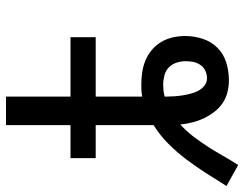

<svg xmlns="http://www.w3.org/2000/svg" viewBox="-107 -668 814 640"><g transform="rotate(-90 300.0 -348.0)"><path d="M70 39 0 0Q21 -34 42.5 -67.5Q64 -101 88 -133Q112 -165 140.5 -193.5Q169 -222 203 -243V-436H93V-520H203V-735H298V-520H496V-436H298V-281Q308 -283 318 -283.5Q328 -284 337 -284Q358 -284 379 -281Q400 -278 419 -270Q438 -262 454 -248.5Q470 -235 480.5 -217Q491 -199 495.5 -178.5Q500 -158 500 -137Q500 -108 490.5 -79Q481 -50 460 -29.5Q439 -9 410.5 -0.5Q382 8 353 8Q332 8 312 3Q292 -2 275.5 -13.5Q259 -25 246.5 -41.5Q234 -58 225.5 -76Q217 -94 212 -114Q207 -134 205 -154Q183 -134 165 -110.5Q147 -87 131 -62Q115 -37 100.5 -11.5Q86 14 70 39ZM359 -65Q372 -65 384 -70.5Q396 -76 403.5 -87Q411 -98 413.5 -110.5Q416 -123 416 -136Q416 -152 411 -167Q406 -182 395 -192.5Q384 -203 368.5 -207Q353 -211 337 -211Q328 -211 318 -210Q308 -209 298 -206V-201Q298 -188 299 -174Q300 -160 302 -147Q304 -134 307.5 -120.5Q311 -107 317 -95Q323 -83 334 -74Q345 -65 359 -65Z"/></g></svg>

Font: Iosevka HT Medium Extended
Style: Regular
Weight: 500
Width: 7
Monospace: yes
Designer: Belleve Invis
Foundry: Belleve Invis
Version: Version 32.3.0; ttfautohint (v1.8.4)